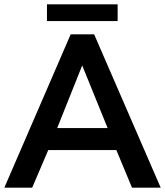

<svg xmlns="http://www.w3.org/2000/svg" viewBox="-26 -863 759 883"><path d="M509 -173 581 0H713L407 -705H299L-6 0H122L196 -173ZM352 -562 469 -274H237ZM515 -843H190V-766H515Z"/></svg>

Font: Geom Medium
Style: Bold
Weight: 500
Version: Version 1.102